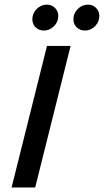

<svg xmlns="http://www.w3.org/2000/svg" viewBox="-20 -828 459 848"><path d="M31.2 0 187.5 -625H291.7L135.4 0ZM354.9 -693.1Q334 -693.1 319.1 -706.9Q304.2 -720.8 304.2 -743.1Q304.2 -768.8 323.3 -788.2Q342.4 -807.6 368.8 -807.6Q389.6 -807.6 404.2 -793.1Q418.7 -778.5 418.7 -757.6Q418.7 -731.2 399.7 -712.2Q380.6 -693.1 354.9 -693.1ZM173.6 -693.1Q152.8 -693.1 137.8 -706.9Q122.9 -720.8 122.9 -743.1Q122.9 -768.8 142 -788.2Q161.1 -807.6 187.5 -807.6Q208.3 -807.6 222.9 -793.1Q237.5 -778.5 237.5 -757.6Q237.5 -731.2 218.4 -712.2Q199.3 -693.1 173.6 -693.1Z"/></svg>

Font: Afacad Medium
Style: Italic
Weight: 500
Italic angle: -14°
Designer: Kristian Moeller
Foundry: Dicotype
Version: Version 1.000; ttfautohint (v1.8.4.7-5d5b)